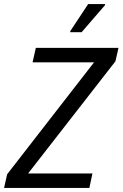

<svg xmlns="http://www.w3.org/2000/svg" viewBox="-36 -923 602 943"><path d="M-16 0 -1 -67 426 -617H124L140 -688H546L531 -622L102 -71H418L403 0ZM309 -765V-770L397 -903H480V-898L365 -765Z"/></svg>

Font: Saira SemiCondensed
Style: Italic
Weight: 400
Width: 4
Italic angle: -12°
Designer: Hector Gatti with collaboration of the Omnibus-Type team
Foundry: Omnibus-Type
Version: Version 1.101